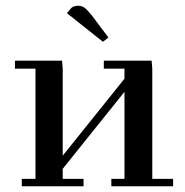

<svg xmlns="http://www.w3.org/2000/svg" viewBox="-20 -651 645 671"><path d="M32.2 -411.1V-439H196.8L199.2 -411.1V-106.9L415 -376V-411.1H342.8V-439H509.8L512.2 -411.1V-25.9H585V0H369.1V-25.9H415V-330.1L199.2 -61V-25.9H272V0H56.2V-25.9H104V-411.1ZM213.9 -605 230 -624Q239.7 -630.9 252 -630.9Q266.1 -630.9 275.6 -623.8Q285.2 -616.7 300.8 -597.2L358.9 -520L339.8 -504.9Z"/></svg>

Font: Dehuti
Style: Bold
Weight: 700
Version: Version 1.2